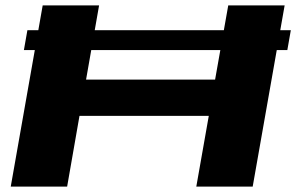

<svg xmlns="http://www.w3.org/2000/svg" viewBox="-20 -695 1103 715"><path d="M69 -508.5H1050L1063 -582.5H82ZM20 0H230L276 -263.5H757.5L711 0H921L1040 -675H830L781 -398.5H300.5L349 -675H139Z"/></svg>

Font: Anybody ExtraExpanded
Style: Bold Italic
Weight: 700
Width: 8
Italic angle: -10°
Version: Version 1.113;gftools[0.9.25]